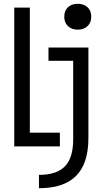

<svg xmlns="http://www.w3.org/2000/svg" viewBox="-20 -770 540 1010"><path d="M55 0V-730H137V-72H295V0ZM185 150Q278 150 321.5 105Q365 60 365 -37V-450H235V-520H445V-43Q445 90 380.5 155Q316 220 185 220ZM389 -614Q357 -614 337.5 -632.5Q318 -651 318 -682Q318 -714 337.5 -732Q357 -750 389 -750Q421 -750 440.5 -732Q460 -714 460 -682Q460 -651 440.5 -632.5Q421 -614 389 -614Z"/></svg>

Font: M PLUS Code Latin
Style: Regular
Weight: 400
Designer: Coji Morishita
Foundry: UNDERFOREST DESIGN
Version: Version 1.002; ttfautohint (v1.8.3)